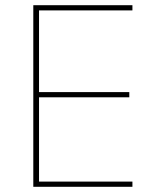

<svg xmlns="http://www.w3.org/2000/svg" viewBox="-20 -718 601 738"><path d="M489 0V-20H130V-344H477V-364H130V-678H489V-698H108V0Z"/></svg>

Font: IBM Plex Arabic Thin
Style: Regular
Weight: 100
Designer: Mike Abbink, Paul van der Laan, Pieter van Rosmalen, Wael Morcos, Khajak Apelian
Foundry: Bold Monday
Version: Version 1.0